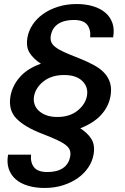

<svg xmlns="http://www.w3.org/2000/svg" viewBox="-20 -720 618 952"><path d="M116 -534Q122 -568 142 -598Q162 -628 193.5 -650.5Q225 -673 267.5 -686.5Q310 -700 360 -700Q405 -700 441.5 -689Q478 -678 502.5 -657Q527 -636 537.5 -605.5Q548 -575 541 -535H427Q431 -573 412.5 -597Q394 -621 346 -621Q298 -621 268.5 -601.5Q239 -582 232 -544Q229 -527 233.5 -513.5Q238 -500 253.5 -487.5Q269 -475 297.5 -462Q326 -449 370 -432Q413 -415 446 -397Q479 -379 499 -356.5Q519 -334 526.5 -306.5Q534 -279 528 -244Q519 -192 482 -151Q445 -110 378 -84Q414 -61 433 -31Q452 -1 444 46Q438 80 418 110Q398 140 366.5 162.5Q335 185 293 198.5Q251 212 201 212Q156 212 119 201Q82 190 58 169Q34 148 23.5 117.5Q13 87 20 47H134Q130 85 148.5 109Q167 133 215 133Q263 133 292 113.5Q321 94 328 56Q331 39 326.5 25.5Q322 12 306.5 -0.5Q291 -13 263 -26Q235 -39 191 -56Q104 -89 62 -131.5Q20 -174 32 -244Q42 -297 79.5 -339Q117 -381 183 -404Q147 -427 127.5 -457Q108 -487 116 -534ZM411 -244Q419 -288 388.5 -318Q358 -348 298 -348Q236 -348 196.5 -317Q157 -286 149 -244Q145 -223 151 -204Q157 -185 172 -171Q187 -157 210 -148.5Q233 -140 264 -140Q325 -140 364 -171Q403 -202 411 -244Z"/></svg>

Font: SVN-Poppins Medium
Style: Italic
Weight: 500
Italic angle: -10°
Designer: Ninad Kale (Devanagari), Jonny Pinhorn (Latin)
Foundry: Indian Type Foundry
Version: Version 3.002 2017; ttfautohint (v1.8.3)